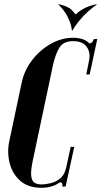

<svg xmlns="http://www.w3.org/2000/svg" viewBox="-20 -884 481 910"><path d="M176 6Q113 6 75.5 -27.5Q38 -61 25.5 -112Q13 -163 24 -215L83 -493Q95 -550 131.5 -598Q168 -646 219.5 -675.5Q271 -705 327 -705Q351 -705 371 -698.5Q391 -692 404 -678Q413 -680 416.5 -683.5Q420 -687 425 -699H441L405 -531H389L402 -597Q410 -635 391 -662Q372 -689 326 -689Q281 -689 262 -659Q243 -629 231 -575L135 -121Q125 -73 128 -49.5Q131 -26 143.5 -18Q156 -10 176 -10Q196 -10 221 -16Q246 -22 266.5 -39.5Q287 -57 294 -91L315 -188H332L291 0H275Q277 -9 275 -14Q273 -19 264 -20Q246 -7 224.5 -0.5Q203 6 176 6ZM437 -864 439 -863Q397 -832 372 -804.5Q347 -777 336 -759.5Q325 -742 323 -739H321L337 -814Q339 -816 350 -825.5Q361 -835 382.5 -846Q404 -857 437 -864ZM259 -864Q304 -854 321 -835.5Q338 -817 339 -814L323 -739H321Q321 -742 317.5 -759.5Q314 -777 300.5 -804.5Q287 -832 257 -863Z"/></svg>

Font: Emberly Black
Style: Italic
Weight: 900
Italic angle: -12°
Designer: Rajesh Rajput
Foundry: Rajesh Rajput
Version: Version 1.000